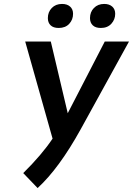

<svg xmlns="http://www.w3.org/2000/svg" viewBox="-20 -918 675 975"><path d="M171 37Q280 -63 390 -262L635 -707H512L324 -343L238 -707H108L247 -214Q193 -133 98 -39ZM278 -776Q312 -776 331.5 -797Q351 -818 351 -848Q351 -871 336 -884.5Q321 -898 295 -898Q263 -898 243 -877.5Q223 -857 223 -826Q223 -803 237 -789.5Q251 -776 278 -776ZM492 -776Q526 -776 545.5 -797.5Q565 -819 565 -848Q565 -871 550 -884.5Q535 -898 509 -898Q477 -898 457 -877.5Q437 -857 437 -826Q437 -803 451 -789.5Q465 -776 492 -776Z"/></svg>

Font: Brisa Sans Medium
Style: Italic
Weight: 600
Italic angle: -8°
Designer: Dalton Maag Ltd
Foundry: Dalton Maag Ltd
Version: Version 1.101;July 10, 2019;FontCreator 11.5.0.2425 64-bit